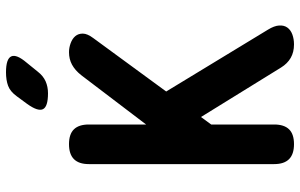

<svg xmlns="http://www.w3.org/2000/svg" viewBox="-200 -790 1000 640"><g transform="rotate(-90 300.0 -470.0)"><path d="M205 -56Q205 -23 189 -6.5Q173 10 139.5 10Q106 10 89.5 -6.5Q73 -23 73 -56V-674Q73 -707 89.5 -723.5Q106 -740 139.5 -740Q173 -740 189 -723.5Q205 -707 205 -674V-483L370 -700Q386 -720 404.5 -730Q423 -740 446 -740Q461 -740 476 -734.5Q491 -729 499.5 -719Q508 -709 508 -694Q508 -679 493 -659L315 -416L521 -77Q534 -56 535 -39.5Q536 -23 528 -12Q520 -1 505 4.5Q490 10 472 10Q446 10 427 -1Q408 -12 395 -33L230 -300L205 -266ZM309 -810Q264 -810 256 -827Q248 -844 274 -880L299 -914Q315 -936 334 -943Q353 -950 379 -950Q424 -950 432 -932.5Q440 -915 411 -881L381 -844Q367 -826 349 -818Q331 -810 309 -810Z"/></g></svg>

Font: Maple Mono Normal NL
Style: Bold
Weight: 700
Monospace: yes
Designer: subframe7536
Version: Version 7.000